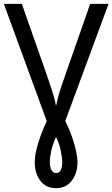

<svg xmlns="http://www.w3.org/2000/svg" viewBox="-20 -734 582 994"><path d="M270 240Q218 240 189 202Q160 164 160 107Q160 77 168.5 41Q177 5 191 -33Q205 -71 222 -107L0 -714H93L224 -341Q234 -312 243 -285Q252 -258 259 -233.5Q266 -209 270 -185Q275 -209 281.5 -234Q288 -259 297.5 -286.5Q307 -314 317 -343L447 -714H542L318 -108Q339 -65 353 -25Q367 15 374 48.5Q381 82 381 107Q381 163 351.5 201.5Q322 240 270 240ZM270 162Q285 162 293.5 148.5Q302 135 302 105Q302 82 294.5 45.5Q287 9 270 -25Q253 12 245.5 46.5Q238 81 238 103Q238 134 247.5 148Q257 162 270 162Z"/></svg>

Font: Noto Sans Display
Style: Regular
Weight: 400
Designer: Monotype Design Team
Foundry: Monotype Imaging Inc.
Version: Version 2.003